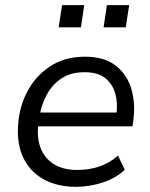

<svg xmlns="http://www.w3.org/2000/svg" viewBox="-20 -715 582 744"><path d="M274.8 8.9Q205.6 8.9 154.8 -17.2Q104 -43.4 76.7 -91.6Q49.3 -139.7 49.3 -205.6Q49.3 -285 80.9 -350.5Q112.5 -416.1 170.8 -455.7Q229.2 -495.3 308.7 -495.3Q385 -495.3 429.3 -460.1Q473.7 -424.8 489.6 -368.2Q505.5 -311.5 496.4 -247.3L493.4 -225.5H111.7L119.5 -279H448.3L430.3 -265.6Q437.3 -313 427 -351.1Q416.7 -389.3 387.9 -412.2Q359.2 -435.2 307.7 -435.2Q253.6 -435.2 217.5 -410.7Q181.4 -386.2 161.3 -348.3Q141.1 -310.5 134 -269.2L130.1 -245.1Q121 -188.1 135.8 -145.7Q150.7 -103.3 187.4 -79.8Q224.1 -56.4 278.9 -56.4Q325 -56.4 364.8 -69.7Q404.6 -83 437.2 -112.2L463.4 -57.2Q430 -25.1 378.8 -8.1Q327.6 8.9 274.8 8.9ZM381.4 -609.2 394.2 -695H480.5L467.3 -609.2ZM207.3 -609.2 220.5 -695H306.4L293.6 -609.2Z"/></svg>

Font: Nunito Sans 12pt ExtraLight
Style: Italic
Weight: 200
Italic angle: -9°
Designer: Vernon Adams
Foundry: Vernon Adams
Version: Version 3.101;gftools[0.9.27]